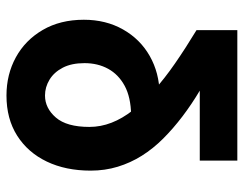

<svg xmlns="http://www.w3.org/2000/svg" viewBox="-100 -653 753 593"><g transform="rotate(-90 276.5 -356.5)"><path d="M278 -713Q343 -713 396 -684Q449 -655 480.5 -601Q512 -547 512 -474Q512 -406 482 -353Q452 -300 400 -270.5Q348 -241 283 -240L218 -328Q273 -329 308 -348Q343 -367 360.5 -399Q378 -431 378 -472Q378 -512 364 -539Q350 -566 327 -580Q304 -594 278 -594Q239 -594 210 -560.5Q181 -527 181 -457Q181 -422 194 -388.5Q207 -355 232.5 -322.5Q258 -290 294 -257.5Q330 -225 377 -192.5Q424 -160 480 -126V0H77V-116H293Q251 -141 213.5 -169.5Q176 -198 145 -229Q114 -260 92 -295Q70 -330 58 -369.5Q46 -409 46 -453Q46 -530 74 -588.5Q102 -647 154 -680Q206 -713 278 -713Z"/></g></svg>

Font: Source Sans 3
Style: Bold
Weight: 700
Designer: Paul D. Hunt
Foundry: Adobe
Version: Version 3.052;hotconv 1.1.0;makeotfexe 2.6.0